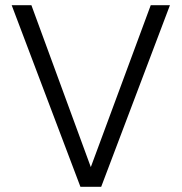

<svg xmlns="http://www.w3.org/2000/svg" viewBox="-20 -720 700 740"><path d="M290 0 25 -700H101L330 -76L561 -700H635L370 0Z"/></svg>

Font: DM Sans 16pt Light
Style: Regular
Weight: 300
Version: Version 4.004;gftools[0.9.30]